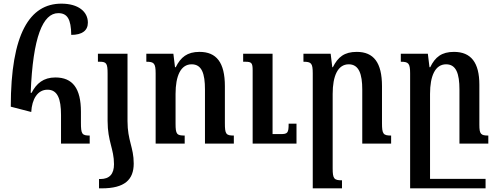

<svg xmlns="http://www.w3.org/2000/svg" viewBox="-20 -786 2718 1051"><path d="M151 -173C155 -244 186 -295 240 -295C295 -295 314 -245 314 -157V0H471V-44C429 -44 423 -52 423 -114V-174C423 -302 378 -362 283 -362C218 -362 179 -329 153 -278H148C160 -585 215 -714 299 -714C348 -714 369 -682 370 -595C430 -595 461 -619 461 -662C461 -722 409 -766 316 -766C143 -766 39 -602 39 -202Z M569 -124C569 -11 604 28 604 113C604 166 580 194 529 194H522V245H537C662 245 712 198 712 109C712 20 678 -16 678 -123V-492H516V-448H527C563 -448 569 -438 569 -383Z M1260 -44C1217 -44 1211 -52 1211 -112V-314C1211 -444 1165 -502 1072 -502C1005 -502 969 -473 942 -418H938L929 -492H781V-448C823 -448 832 -440 832 -384V0H991V-44C948 -44 941 -51 941 -109V-272C941 -370 969 -434 1029 -434C1085 -434 1102 -383 1102 -296V0H1260ZM1603 -109H1560C1560 -57 1554 -52 1515 -52H1472V-492H1311V-448H1322C1357 -448 1363 -442 1363 -401V0H1603Z M2121 -44C2078 -44 2071 -52 2071 -112V-314C2071 -444 2025 -502 1933 -502C1865 -502 1830 -474 1802 -418H1799L1790 -492H1641V-448C1684 -448 1692 -440 1692 -384V245H1852V201C1809 201 1801 193 1801 136V-272C1801 -370 1829 -434 1889 -434C1945 -434 1963 -380 1963 -296V0H2121Z M2604 -103V-322C2604 -444 2558 -502 2465 -502C2398 -502 2362 -474 2335 -418H2331L2322 -492H2174V-448C2216 -448 2225 -440 2225 -384V245H2638V193H2334V-272C2334 -370 2362 -434 2422 -434C2477 -434 2495 -383 2495 -296V0H2653V-44C2612 -44 2604 -52 2604 -103Z"/></svg>

Font: Noto Serif Armenian Condensed SemiBold
Style: Regular
Weight: 600
Width: 3
Designer: Monotype Design Team
Foundry: Monotype Imaging Inc.
Version: Version 2.008